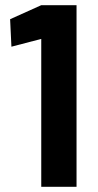

<svg xmlns="http://www.w3.org/2000/svg" viewBox="-20 -720 379 740"><path d="M139 0H275V-700H139L19 -646L24 -540L139 -570Z"/></svg>

Font: Vanilla Cream ExtraBold
Style: Regular
Weight: 800
Designer: Jeremy Tribby, Jinavaṁso
Foundry: Tribby Type
Version: Version 1.422;Glyphs 3.1.2 (3151)